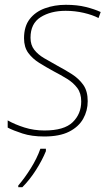

<svg xmlns="http://www.w3.org/2000/svg" viewBox="-20 -558 463 799"><path d="M164 10Q112 10 73.5 -2.5Q35 -15 12 -27V-57Q42 -40 81.5 -27.5Q121 -15 165 -15Q247 -15 282.5 -49.5Q318 -84 318 -136Q318 -170 301.5 -192Q285 -214 259 -230Q233 -246 204 -261Q171 -279 143 -296.5Q115 -314 97.5 -338Q80 -362 80 -399Q80 -448 103.5 -478.5Q127 -509 167 -523.5Q207 -538 254 -538Q301 -538 337 -529Q373 -520 399 -508L390 -483Q365 -496 328.5 -504.5Q292 -513 253 -513Q191 -513 149 -486.5Q107 -460 107 -401Q107 -371 122.5 -351Q138 -331 163.5 -316Q189 -301 218 -285Q250 -268 279 -249.5Q308 -231 326.5 -205Q345 -179 345 -137Q345 -97 326 -63.5Q307 -30 267.5 -10Q228 10 164 10ZM56 214Q82 184 108 142.5Q134 101 148 61H171V71Q156 108 130 149Q104 190 73 221H56Z"/></svg>

Font: Noto Sans Thin
Style: Italic
Weight: 100
Italic angle: -12°
Designer: Monotype Design Team
Foundry: Monotype Imaging Inc.
Version: Version 2.013; ttfautohint (v1.8.4.7-5d5b)